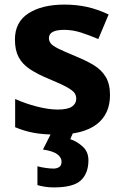

<svg xmlns="http://www.w3.org/2000/svg" viewBox="-20 -576 537 836"><path d="M459 -162Q459 -79 400.5 -34.5Q342 10 226 10Q169 10 128 2.5Q87 -5 46 -22V-145Q90 -125 141 -112Q192 -99 231 -99Q275 -99 293.5 -112Q312 -125 312 -146Q312 -160 304.5 -171Q297 -182 272 -196Q247 -210 194 -232Q143 -253 110 -275Q77 -297 61 -327.5Q45 -358 45 -404Q45 -480 104 -518Q163 -556 261 -556Q312 -556 358 -546Q404 -536 453 -513L408 -406Q368 -423 332 -434.5Q296 -446 259 -446Q193 -446 193 -410Q193 -397 201.5 -386.5Q210 -376 234.5 -364Q259 -352 307 -332Q354 -313 388 -292.5Q422 -272 440.5 -241Q459 -210 459 -162ZM365 122Q365 178 332.5 209Q300 240 214 240Q192 240 174.5 237Q157 234 143 230V148Q157 152 177.5 155Q198 158 213 158Q227 158 237.5 151.5Q248 145 248 128Q248 110 230 96Q212 82 167 75L205 0H299L286 30Q316 40 340.5 62.5Q365 85 365 122Z"/></svg>

Font: Noto IKEA Arabic
Style: Bold
Weight: 700
Designer: Monotype Design Team
Foundry: Monotype Imaging Inc.
Version: Version 1.200